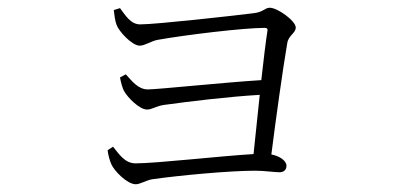

<svg xmlns="http://www.w3.org/2000/svg" viewBox="-20 -490 1040 496"><path d="M272 -111 258 -102C259 -91 264 -73 268 -65C275 -49 308 -14 331 -14C342 -14 359 -25 374 -27C444 -37 573 -49 639 -49C664 -49 689 -45 702 -45C712 -45 720 -50 720 -62C720 -75 702 -87 681 -91C692 -178 711 -315 722 -378C725 -399 744 -404 744 -419C744 -436 697 -470 677 -470C664 -470 661 -459 636 -456C589 -450 383 -427 342 -427C317 -427 303 -452 290 -469L274 -464C275 -454 277 -437 281 -426C287 -409 321 -372 341 -372C354 -372 371 -384 387 -387C460 -400 609 -418 664 -418C669 -418 672 -416 671 -411C667 -386 661 -337 655 -283C558 -277 387 -259 362 -259C336 -259 320 -282 305 -298L290 -290C292 -279 296 -262 301 -254C310 -238 340 -207 360 -207C373 -207 383 -216 404 -219C470 -228 567 -240 651 -245L635 -92C550 -87 384 -68 330 -68C302 -68 287 -93 272 -111Z"/></svg>

Font: Noto Serif TC ExtraLight
Style: Regular
Weight: 200
Designer: Ryoko NISHIZUKA 西塚涼子 (kana & ideographs); Frank Grießhammer (Latin, Greek & Cyrillic); Wenlong ZHANG 张文龙 (bopomofo); San
Foundry: Adobe
Version: Version 2.001;hotconv 1.1.0;makeotfexe 2.6.0